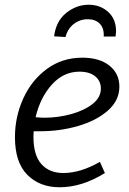

<svg xmlns="http://www.w3.org/2000/svg" viewBox="-20 -780 544 809"><path d="M122 -227Q121 -219 121 -203Q121 -126 154.5 -88.5Q188 -51 247 -51Q319 -51 401 -98L422 -51Q326 9 231 9Q147 9 95 -43.5Q43 -96 43 -202Q43 -288 78 -365Q113 -442 177.5 -489.5Q242 -537 327 -537Q399 -537 441 -503.5Q483 -470 483 -415Q483 -357 435 -314.5Q387 -272 310.5 -249.5Q234 -227 150 -227ZM130 -286Q154 -284 167 -284Q224 -284 279 -299Q334 -314 369.5 -341.5Q405 -369 405 -407Q405 -439 381 -458.5Q357 -478 315 -478Q247 -478 198 -423Q149 -368 130 -286ZM469 -648Q469 -642 467 -626H417Q419 -662 400 -680.5Q381 -699 350 -699Q317 -699 291 -679Q265 -659 256 -624L208 -627Q216 -691 259 -725.5Q302 -760 354 -760Q402 -760 435.5 -730Q469 -700 469 -648Z"/></svg>

Font: Bitter Pro
Style: Italic
Weight: 400
Italic angle: -9°
Designer: Sol Matas, and Bitter project Authors
Foundry: Sol Matas
Version: Version 1.010